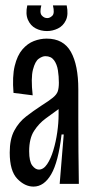

<svg xmlns="http://www.w3.org/2000/svg" viewBox="-20 -681 340 711"><path d="M104 10Q72 10 44 -19Q16 -48 16 -116Q16 -166 33 -197.5Q50 -229 76.5 -249.5Q103 -270 132 -289Q162 -308 176 -319.5Q190 -331 194 -343Q198 -355 198 -375Q198 -398 194.5 -420.5Q191 -443 180 -458Q169 -473 148 -473Q137 -473 123.5 -463.5Q110 -454 102 -423Q94 -392 101 -328L30 -337Q25 -398 34.5 -437Q44 -476 63 -498Q82 -520 105.5 -529Q129 -538 153 -538Q215 -538 242.5 -489Q270 -440 270 -350V-241Q270 -181 270.5 -120.5Q271 -60 272 0H201Q205 -46 208.5 -91.5Q212 -137 216 -183H208Q196 -81 169.5 -35.5Q143 10 104 10ZM124 -53Q141 -53 154.5 -73Q168 -93 177.5 -124.5Q187 -156 192 -191Q197 -226 197 -257V-277Q175 -261 149.5 -242.5Q124 -224 106 -196Q88 -168 88 -121Q88 -83 99.5 -68Q111 -53 124 -53ZM81 -661H133Q126 -634 134.5 -624Q143 -614 155 -614Q165 -614 174 -623Q183 -632 176 -661H227Q234 -627 224 -606Q214 -585 194.5 -575.5Q175 -566 154 -566Q131 -566 112 -576Q93 -586 83.5 -607.5Q74 -629 81 -661Z"/></svg>

Font: Bricolage Grotesque 48pt Condensed Light
Style: Regular
Weight: 300
Width: 3
Designer: Mathieu Triay
Foundry: Atelier Triay
Version: Version 1.000; ttfautohint (v1.8.4.7-5d5b);gftools[0.9.32]